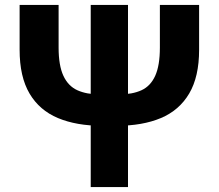

<svg xmlns="http://www.w3.org/2000/svg" viewBox="-20 -763 892 783"><path d="M396 -250Q292 -250 216.5 -281.5Q141 -313 100.5 -381.5Q60 -450 60 -560V-743H219V-569Q219 -496 238.5 -454Q258 -412 295.5 -395Q333 -378 387 -378H465Q520 -378 557 -395Q594 -412 613 -454Q632 -496 632 -569V-743H792V-560Q792 -450 751.5 -381.5Q711 -313 636 -281.5Q561 -250 456 -250ZM350 0V-743H502V0Z"/></svg>

Font: Noto Sans SC ExtraBold
Style: Regular
Weight: 800
Designer: Ryoko NISHIZUKA 西塚涼子 (kana, bopomofo & ideographs); Paul D. Hunt (Latin, Greek & Cyrillic); Sandoll Communications 산돌커뮤니
Foundry: Adobe
Version: Version 2.004-H2;hotconv 1.0.118;makeotfexe 2.5.65603